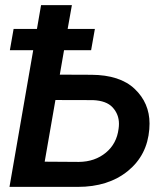

<svg xmlns="http://www.w3.org/2000/svg" viewBox="-20 -731 654 751"><path d="M351.1 -617.7H244.6L261.2 -710.9H140.6L124.5 -617.7H33.2L18.6 -534.7H109.9L17.1 0H284.2C363.8 0 428.7 -20.5 480 -62C530.8 -103.5 558.6 -157.7 564 -225.6C564.5 -232.9 564.9 -240.7 564.9 -247.6C564.9 -301.3 545.4 -346.7 506.8 -383.3C468.3 -419.9 411.6 -438 337.9 -438.5L213.9 -439L230.5 -534.7H336.4ZM343.8 -339.4C378.4 -337.9 404.3 -328.6 420.4 -311C437 -293 445.3 -271.5 445.3 -246.6C445.3 -240.2 444.8 -233.9 443.8 -227.1C439 -188.5 422.4 -157.2 394 -133.8C365.7 -110.4 330.6 -98.1 288.6 -97.7L154.8 -98.6L196.8 -339.8Z"/></svg>

Font: Roboto Medium
Style: Italic
Weight: 500
Italic angle: -12°
Designer: Google
Version: Version 2.137; 2017